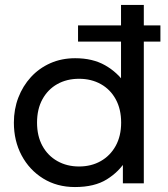

<svg xmlns="http://www.w3.org/2000/svg" viewBox="-20 -740 680 775"><path d="M295 -572V-637.5H627.5V-572ZM282.5 15Q210 15 154.2 -19.5Q98.5 -54 67.2 -112.8Q36 -171.5 36 -245Q36 -299 54 -346Q72 -393 104.8 -428.8Q137.5 -464.5 183 -484.8Q228.5 -505 283.5 -505Q354 -505 404.2 -476.5Q454.5 -448 487 -400L468.5 -379.5V-720H560.5V0H476V-115L489.5 -94Q461 -47 411.2 -16Q361.5 15 282.5 15ZM299 -68Q348.5 -68 386.8 -89.8Q425 -111.5 447 -151.2Q469 -191 469 -245Q469 -299.5 447.2 -339.2Q425.5 -379 387 -400.5Q348.5 -422 299 -422Q249.5 -422 211.2 -400.5Q173 -379 151.2 -339.2Q129.5 -299.5 129.5 -245Q129.5 -191 151.2 -151.2Q173 -111.5 211.5 -89.8Q250 -68 299 -68Z"/></svg>

Font: Geologica Cursive Light
Style: Regular
Weight: 300
Designer: Sindre Bremnes, Frode Helland
Foundry: Monokrom Skriftforlag AS
Version: Version 1.010;gftools[0.9.28]